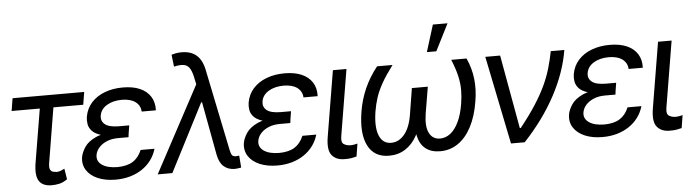

<svg xmlns="http://www.w3.org/2000/svg" viewBox="-48 -973 4251 1184"><g transform="rotate(-5 2077.5 -381.0)"><path d="M479.5 -545.9 466.8 -467.8H23.4L36.1 -545.9ZM210.9 -545.9H294.9L226.6 -131.8Q221.2 -101.1 227.5 -88.1Q233.9 -75.2 246.1 -72.5Q258.3 -69.8 269.5 -69.3Q282.2 -69.8 294.9 -75Q307.6 -80.1 316.4 -85L327.1 -18.6Q300.8 -0.5 277.6 4.6Q254.4 9.8 230.5 9.8Q175.3 9.8 152.6 -23.9Q129.9 -57.6 142.6 -136.7Z M659.2 -284.2H732.4L727.5 -244.1H662.1Q624 -244.1 593.8 -231.7Q563.5 -219.2 544.7 -198.5Q525.9 -177.7 521.5 -152.3Q515.1 -113.8 548.3 -90.3Q581.5 -66.9 643.6 -66.4Q703.1 -66.9 739.3 -89.6Q775.4 -112.3 794.9 -159.2H880.9Q869.6 -120.6 846.7 -89.6Q823.7 -58.6 790.8 -36.4Q757.8 -14.2 716.3 -2.2Q674.8 9.8 626 9.8Q563 9.8 516.6 -10Q470.2 -29.8 447.3 -65.4Q424.3 -101.1 431.6 -147.5Q437 -176.8 458.3 -208.5Q479.5 -240.2 527.1 -262.2Q574.7 -284.2 659.2 -284.2ZM729.5 -261.7H656.2Q594.2 -261.7 557.6 -273.7Q521 -285.6 503.7 -304.9Q486.3 -324.2 482.7 -347.2Q479 -370.1 482.4 -391.6Q491.2 -442.4 523.4 -478.3Q555.7 -514.2 606 -533.4Q656.2 -552.7 718.8 -552.7Q780.8 -552.7 824 -533.9Q867.2 -515.1 889.6 -479.7Q912.1 -444.3 910.2 -394.5H822.3Q820.3 -432.1 790.5 -454.6Q760.7 -477.1 706.1 -477.5Q649.9 -477.1 612.3 -453.9Q574.7 -430.7 568.4 -391.6Q563 -357.9 588.4 -337.4Q613.8 -316.9 672.9 -316.4H738.3Z M1363.3 7.8Q1321.8 7.8 1294.9 -16.4Q1268.1 -40.5 1258.8 -90.8L1189.5 -464.8L1173.8 -524.4L1162.1 -579.1Q1153.8 -617.2 1140.4 -636Q1127 -654.8 1104 -658.2Q1081.1 -661.6 1044.9 -653.3L1036.1 -727.5Q1043 -730 1060.3 -733.6Q1077.6 -737.3 1098.6 -737.3Q1157.2 -737.3 1191.7 -706.8Q1226.1 -676.3 1238.3 -613.3L1341.8 -110.4Q1344.7 -96.7 1350.3 -83.3Q1356 -69.8 1377 -69.3Q1388.7 -70.3 1397.5 -71.3L1403.3 2.9Q1392.6 4.9 1382.6 6.3Q1372.6 7.8 1363.3 7.8ZM886.7 0 1196.3 -578.1 1204.1 -418.9H1192.4L977.5 0Z M1660.6 -284.2H1733.9L1729 -244.1H1663.6Q1625.5 -244.1 1595.2 -231.7Q1564.9 -219.2 1546.1 -198.5Q1527.3 -177.7 1522.9 -152.3Q1516.6 -113.8 1549.8 -90.3Q1583 -66.9 1645 -66.4Q1704.6 -66.9 1740.7 -89.6Q1776.9 -112.3 1796.4 -159.2H1882.3Q1871.1 -120.6 1848.1 -89.6Q1825.2 -58.6 1792.2 -36.4Q1759.3 -14.2 1717.8 -2.2Q1676.3 9.8 1627.4 9.8Q1564.5 9.8 1518.1 -10Q1471.7 -29.8 1448.7 -65.4Q1425.8 -101.1 1433.1 -147.5Q1438.5 -176.8 1459.7 -208.5Q1481 -240.2 1528.6 -262.2Q1576.2 -284.2 1660.6 -284.2ZM1731 -261.7H1657.7Q1595.7 -261.7 1559.1 -273.7Q1522.5 -285.6 1505.1 -304.9Q1487.8 -324.2 1484.1 -347.2Q1480.5 -370.1 1483.9 -391.6Q1492.7 -442.4 1524.9 -478.3Q1557.1 -514.2 1607.4 -533.4Q1657.7 -552.7 1720.2 -552.7Q1782.2 -552.7 1825.4 -533.9Q1868.7 -515.1 1891.1 -479.7Q1913.6 -444.3 1911.6 -394.5H1823.7Q1821.8 -432.1 1792 -454.6Q1762.2 -477.1 1707.5 -477.5Q1651.4 -477.1 1613.8 -453.9Q1576.2 -430.7 1569.8 -391.6Q1564.5 -357.9 1589.8 -337.4Q1615.2 -316.9 1674.3 -316.4H1739.7Z M2019 -545.9H2103L2034.7 -134.8Q2028.3 -96.7 2046.6 -85.9Q2064.9 -75.2 2087.4 -75.2Q2098.1 -75.2 2111.1 -77.6Q2124 -80.1 2130.4 -82L2117.7 -2.9Q2105.5 0.5 2087.4 3.9Q2069.3 7.3 2043.5 6.8Q1993.2 7.3 1965.8 -24.4Q1938.5 -56.2 1950.7 -134.8Z M2292.5 -545.9H2388.2Q2343.8 -486.8 2317.9 -440.9Q2292 -395 2278.8 -354.2Q2265.6 -313.5 2258.3 -269.5Q2243.2 -173.8 2264.6 -121.1Q2286.1 -68.4 2338.4 -68.4Q2385.3 -68.4 2420.2 -109.6Q2455.1 -150.9 2468.3 -230.5L2494.6 -393.6H2562L2534.7 -230.5Q2522 -153.3 2492.7 -99.6Q2463.4 -45.9 2419.4 -18.1Q2375.5 9.8 2318.8 9.8Q2227.1 9.8 2188.5 -65.7Q2149.9 -141.1 2172.4 -277.3Q2184.6 -351.1 2214.1 -417.7Q2243.7 -484.4 2292.5 -545.9ZM2751.5 -545.9H2846.2Q2874.5 -484.4 2882.3 -417.7Q2890.1 -351.1 2877.4 -277.3Q2862.8 -186.5 2829.1 -122.3Q2795.4 -58.1 2746.3 -24.2Q2697.3 9.8 2635.3 9.8Q2579.1 9.8 2544.4 -18.1Q2509.8 -45.9 2498.3 -99.6Q2486.8 -153.3 2499.5 -230.5L2525.9 -393.6H2593.3L2565.9 -230.5Q2553.2 -150.9 2574.2 -109.6Q2595.2 -68.4 2641.1 -68.4Q2676.8 -68.4 2706.3 -92Q2735.8 -115.7 2757.1 -160.9Q2778.3 -206.1 2788.6 -269.5Q2795.9 -313.5 2796.1 -354.2Q2796.4 -395 2786.1 -440.9Q2775.9 -486.8 2751.5 -545.9ZM2606 -606.4 2657.7 -772.5H2748.5L2664.6 -606.4Z M3073.7 0 2962.4 -545.9H3054.2L3136.2 -89.8H3142.1Q3199.7 -162.1 3238.3 -221.9Q3276.9 -281.7 3301.8 -334.7Q3326.7 -387.7 3341.8 -439Q3356.9 -490.2 3367.7 -545.9H3451.7Q3429.2 -409.2 3355.2 -270.3Q3281.2 -131.3 3158.7 0Z M3673.3 -284.2H3746.6L3741.7 -244.1H3676.3Q3638.2 -244.1 3607.9 -231.7Q3577.6 -219.2 3558.8 -198.5Q3540 -177.7 3535.6 -152.3Q3529.3 -113.8 3562.5 -90.3Q3595.7 -66.9 3657.7 -66.4Q3717.3 -66.9 3753.4 -89.6Q3789.6 -112.3 3809.1 -159.2H3895Q3883.8 -120.6 3860.8 -89.6Q3837.9 -58.6 3804.9 -36.4Q3772 -14.2 3730.5 -2.2Q3689 9.8 3640.1 9.8Q3577.1 9.8 3530.8 -10Q3484.4 -29.8 3461.4 -65.4Q3438.5 -101.1 3445.8 -147.5Q3451.2 -176.8 3472.4 -208.5Q3493.7 -240.2 3541.3 -262.2Q3588.9 -284.2 3673.3 -284.2ZM3743.7 -261.7H3670.4Q3608.4 -261.7 3571.8 -273.7Q3535.2 -285.6 3517.8 -304.9Q3500.5 -324.2 3496.8 -347.2Q3493.2 -370.1 3496.6 -391.6Q3505.4 -442.4 3537.6 -478.3Q3569.8 -514.2 3620.1 -533.4Q3670.4 -552.7 3732.9 -552.7Q3794.9 -552.7 3838.1 -533.9Q3881.3 -515.1 3903.8 -479.7Q3926.3 -444.3 3924.3 -394.5H3836.4Q3834.5 -432.1 3804.7 -454.6Q3774.9 -477.1 3720.2 -477.5Q3664.1 -477.1 3626.5 -453.9Q3588.9 -430.7 3582.5 -391.6Q3577.1 -357.9 3602.5 -337.4Q3627.9 -316.9 3687 -316.4H3752.4Z M4031.7 -545.9H4115.7L4047.4 -134.8Q4041 -96.7 4059.3 -85.9Q4077.6 -75.2 4100.1 -75.2Q4110.8 -75.2 4123.8 -77.6Q4136.7 -80.1 4143.1 -82L4130.4 -2.9Q4118.2 0.5 4100.1 3.9Q4082 7.3 4056.2 6.8Q4005.9 7.3 3978.5 -24.4Q3951.2 -56.2 3963.4 -134.8Z"/></g></svg>

Font: Inter Tight
Style: Italic
Weight: 400
Italic angle: -9.39999°
Designer: Rasmus Andersson
Foundry: rsms
Version: Version 3.002